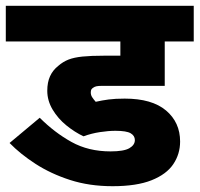

<svg xmlns="http://www.w3.org/2000/svg" viewBox="-20 -642 688 662"><path d="M378 -191Q354 -191 324.5 -186.5Q295 -182 268 -172Q238 -186 209 -209.5Q180 -233 161.5 -264Q143 -295 143 -329Q143 -358 152.5 -379Q162 -400 181 -415Q197 -429 216 -436.5Q235 -444 264.5 -447Q294 -450 339 -450H395V-499H0V-622H648V-499H548V-346H333Q319 -346 312.5 -344.5Q306 -343 302 -340Q297 -337 295 -333.5Q293 -330 293 -323Q293 -314 298 -306.5Q303 -299 310 -291Q332 -296 354.5 -299Q377 -302 410 -302Q504 -302 552.5 -261Q601 -220 601 -154Q601 -111 577.5 -76Q554 -41 502.5 -20.5Q451 0 368 0Q288 0 221.5 -21.5Q155 -43 102.5 -77Q50 -111 13 -149L117 -236Q168 -185 226.5 -152.5Q285 -120 361 -120Q407 -120 426 -131Q445 -142 445 -159Q445 -174 430.5 -182.5Q416 -191 378 -191Z"/></svg>

Font: Noto Sans Devanagari ExtraBold
Style: Regular
Weight: 800
Version: Version 2.003